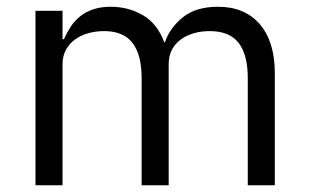

<svg xmlns="http://www.w3.org/2000/svg" viewBox="-20 -548 913 568"><path d="M85 0V-516H165V-432H169Q178 -452 189.5 -469.5Q201 -487 217.5 -500Q234 -513 256 -520.5Q278 -528 308 -528Q359 -528 402 -503.5Q445 -479 466 -423H468Q482 -465 520.5 -496.5Q559 -528 625 -528Q704 -528 748.5 -476.5Q793 -425 793 -331V0H713V-317Q713 -386 686 -421Q659 -456 600 -456Q576 -456 554.5 -450Q533 -444 516 -432Q499 -420 489 -401.5Q479 -383 479 -358V0H399V-317Q399 -386 372 -421Q345 -456 288 -456Q264 -456 242 -450Q220 -444 203 -432Q186 -420 175.5 -401.5Q165 -383 165 -358V0Z"/></svg>

Font: IBM Plex Sans
Style: Regular
Weight: 400
Designer: Mike Abbink, Paul van der Laan, Pieter van Rosmalen
Foundry: Bold Monday
Version: Version 3.005